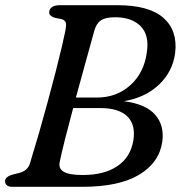

<svg xmlns="http://www.w3.org/2000/svg" viewBox="-20 -720 708 740"><path d="M210.5 -700H432.5Q555 -700 610.2 -650.8Q665.5 -601.5 655 -515.5Q645.5 -443.5 592.5 -393.5Q539.5 -343.5 457.5 -330Q542 -319 578 -277.8Q614 -236.5 605.5 -174.5Q594.5 -94 517 -47Q439.5 0 297.5 0H29Q12.5 0 6 -6.2Q-0.5 -12.5 -0.5 -22Q-0.5 -39.5 32 -48L56 -54Q87 -62.5 95.5 -90.5Q112 -144 129.8 -205.5Q147.5 -267 164.2 -328.8Q181 -390.5 195 -445.2Q209 -500 218.5 -540.5Q228 -581 231.5 -599.5Q236 -621.5 234 -631.2Q232 -641 218.5 -646L191 -651.5Q169.5 -659 169.5 -672Q169.5 -684 179.5 -692Q189.5 -700 210.5 -700ZM343.5 -601.5Q330 -553.5 311 -484.2Q292 -415 272.5 -344H353Q429.5 -344 482.5 -391.8Q535.5 -439.5 546 -519Q556 -584.5 522 -619Q488 -653.5 423.5 -653.5Q386 -653.5 368.5 -641.2Q351 -629 343.5 -601.5ZM210.5 -97.5Q204 -71.5 224.8 -58.5Q245.5 -45.5 299 -45.5Q382 -45.5 432.8 -80Q483.5 -114.5 494 -179Q503.5 -239.5 470.5 -271.5Q437.5 -303.5 367 -303.5H262Q244.5 -238.5 230.5 -183Q216.5 -127.5 210.5 -97.5Z"/></svg>

Font: Fraunces 9pt Soft
Style: Italic
Weight: 400
Italic angle: -16°
Version: Version 1.000;[0bf87f6ff]